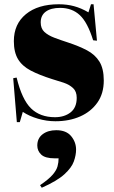

<svg xmlns="http://www.w3.org/2000/svg" viewBox="-20 -555 535 901"><path d="M59 18 42 -188 58 -191Q83 -88 125.5 -46.5Q168 -5 238 -5Q282 -5 311 -27.5Q340 -50 340 -96Q340 -126 322.5 -142Q305 -158 278.5 -167Q252 -176 224 -184Q164 -203 124 -224Q84 -245 64.5 -277.5Q45 -310 45 -362Q45 -442 101.5 -488.5Q158 -535 256 -535Q294 -535 327.5 -526Q361 -517 395 -497L407 -535H419L435 -364L417 -366Q391 -450 354.5 -484Q318 -518 262 -518Q219 -518 195 -500.5Q171 -483 171 -450Q171 -421 188.5 -405Q206 -389 235 -378Q264 -367 298 -356Q350 -339 388 -319Q426 -299 446.5 -266Q467 -233 467 -177Q467 -116 437 -73.5Q407 -31 356 -8.5Q305 14 240 14Q199 14 158 2Q117 -10 87 -30L73 18ZM176 326 168 314Q209 286 227 265Q245 244 250 225.5Q255 207 255 188H237Q192 188 173.5 170.5Q155 153 155 128Q155 94 180 75Q205 56 244 56Q291 56 314 84Q337 112 337 147Q337 173 326.5 202.5Q316 232 282 263Q248 294 176 326Z"/></svg>

Font: Literata 72pt ExtraBold
Style: Regular
Weight: 800
Designer: Latin by Veronika Burian and Jose Scaglione. Greek by Irene Vlachou. Cyrillic by Vera Evstafieva.
Foundry: TypeTogether
Version: Version 3.002